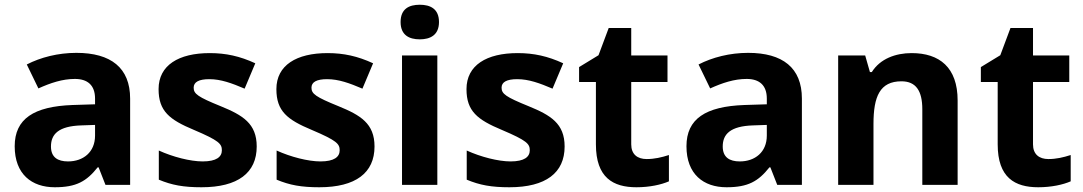

<svg xmlns="http://www.w3.org/2000/svg" viewBox="-20 -780 4569 810"><path d="M302 -557C225 -557 151 -538 93 -508L142 -407C193 -430 243 -447 296 -447C349 -447 381 -421 381 -364V-340L286 -337C123 -331 42 -279 42 -163C42 -45 114 10 211 10C302 10 345 -15 392 -74H396L425 0H529V-364C529 -494 448 -557 302 -557ZM323 -251 381 -253V-208C381 -138 331 -99 267 -99C224 -99 195 -116 195 -162C195 -214 227 -248 323 -251Z M1063 -162C1063 -259 1004 -294 911 -332C815 -371 797 -384 797 -410C797 -434 819 -446 863 -446C912 -446 958 -429 1012 -406L1057 -513C992 -543 933 -556 865 -556C734 -556 649 -505 649 -404C649 -311 695 -275 798 -232C904 -187 916 -173 916 -146C916 -118 893 -99 835 -99C783 -99 709 -118 650 -145V-22C705 1 754 10 830 10C984 10 1063 -51 1063 -162Z M1560 -162C1560 -259 1501 -294 1408 -332C1312 -371 1294 -384 1294 -410C1294 -434 1316 -446 1360 -446C1409 -446 1455 -429 1509 -406L1554 -513C1489 -543 1430 -556 1362 -556C1231 -556 1146 -505 1146 -404C1146 -311 1192 -275 1295 -232C1401 -187 1413 -173 1413 -146C1413 -118 1390 -99 1332 -99C1280 -99 1206 -118 1147 -145V-22C1202 1 1251 10 1327 10C1481 10 1560 -51 1560 -162Z M1751 -760C1706 -760 1670 -743 1670 -687C1670 -632 1706 -614 1751 -614C1795 -614 1832 -632 1832 -687C1832 -743 1795 -760 1751 -760ZM1825 -546H1676V0H1825Z M2362 -162C2362 -259 2303 -294 2210 -332C2114 -371 2096 -384 2096 -410C2096 -434 2118 -446 2162 -446C2211 -446 2257 -429 2311 -406L2356 -513C2291 -543 2232 -556 2164 -556C2033 -556 1948 -505 1948 -404C1948 -311 1994 -275 2097 -232C2203 -187 2215 -173 2215 -146C2215 -118 2192 -99 2134 -99C2082 -99 2008 -118 1949 -145V-22C2004 1 2053 10 2129 10C2283 10 2362 -51 2362 -162Z M2708 -109C2669 -109 2643 -129 2643 -171V-434H2796V-546H2643V-662H2548L2505 -547L2423 -497V-434H2494V-171C2494 -30 2567 10 2665 10C2721 10 2770 -1 2802 -15V-126C2771 -116 2741 -109 2708 -109Z M3136 -557C3059 -557 2985 -538 2927 -508L2976 -407C3027 -430 3077 -447 3130 -447C3183 -447 3215 -421 3215 -364V-340L3120 -337C2957 -331 2876 -279 2876 -163C2876 -45 2948 10 3045 10C3136 10 3179 -15 3226 -74H3230L3259 0H3363V-364C3363 -494 3282 -557 3136 -557ZM3157 -251 3215 -253V-208C3215 -138 3165 -99 3101 -99C3058 -99 3029 -116 3029 -162C3029 -214 3061 -248 3157 -251Z M3826 -556C3758 -556 3693 -532 3658 -476H3650L3630 -546H3516V0H3665V-257C3665 -373 3692 -437 3783 -437C3844 -437 3871 -397 3871 -319V0H4020V-356C4020 -496 3943 -556 3826 -556Z M4403 -109C4364 -109 4338 -129 4338 -171V-434H4491V-546H4338V-662H4243L4200 -547L4118 -497V-434H4189V-171C4189 -30 4262 10 4360 10C4416 10 4465 -1 4497 -15V-126C4466 -116 4436 -109 4403 -109Z"/></svg>

Font: Noto Sans Arabic UI
Style: Bold
Weight: 700
Designer: Monotype Design Team, Nadine Chahine and Nizar Qandah
Foundry: Monotype Imaging Inc.
Version: Version 2.010